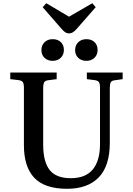

<svg xmlns="http://www.w3.org/2000/svg" viewBox="-20 -1162 826 1196"><path d="M398 14Q258 14 193.5 -54.5Q129 -123 129 -257V-615Q129 -640 122.5 -650Q116 -660 95 -663L44 -669V-710H333V-669L279 -662Q262 -660 255.5 -649.5Q249 -639 249 -612V-261Q249 -155 289 -103.5Q329 -52 421 -52Q513 -52 558 -106.5Q603 -161 603 -265V-615Q603 -640 596.5 -650Q590 -660 569 -663L521 -669V-710H744V-669L695 -662Q676 -660 670 -649.5Q664 -639 664 -611V-273Q664 -128 595 -57Q526 14 398 14ZM410 -954Q397 -954 387 -960.5Q377 -967 362 -984L246 -1117L268 -1142L410 -1058L555 -1142L576 -1117L455 -979Q444 -967 433.5 -960.5Q423 -954 410 -954ZM518 -783Q487 -783 467.5 -801.5Q448 -820 448 -850Q448 -880 467.5 -899Q487 -918 518 -918Q550 -918 569 -899.5Q588 -881 588 -851Q588 -821 568.5 -802Q549 -783 518 -783ZM308 -783Q277 -783 257.5 -801.5Q238 -820 238 -850Q238 -880 257.5 -899Q277 -918 308 -918Q340 -918 359 -899.5Q378 -881 378 -851Q378 -821 358.5 -802Q339 -783 308 -783Z"/></svg>

Font: Literata 36pt Medium
Style: Regular
Weight: 500
Designer: Latin by Veronika Burian and Jose Scaglione. Greek by Irene Vlachou. Cyrillic by Vera Evstafieva.
Foundry: TypeTogether
Version: Version 3.002